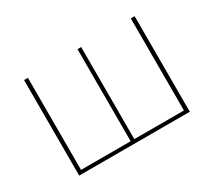

<svg xmlns="http://www.w3.org/2000/svg" viewBox="-104 -712 1007 905"><g transform="rotate(-30 400.0 -260.0)"><path d="M99 0V-520H120V-19H390V-520H410V-19H680V-520H701V0Z"/></g></svg>

Font: Iosevka Aile Thin
Style: Regular
Weight: 100
Designer: Belleve Invis
Foundry: Belleve Invis
Version: Version 31.1.0; ttfautohint (v1.8.4)